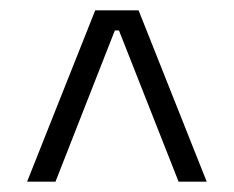

<svg xmlns="http://www.w3.org/2000/svg" viewBox="-20 -659 453 372"><path d="M32.5 -307 164.5 -639H248.5L380.5 -307H326L210.5 -600H202.5L87.5 -307Z"/></svg>

Font: Anek Kannada Medium Light
Style: Regular
Weight: 300
Version: Version 1.003